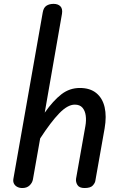

<svg xmlns="http://www.w3.org/2000/svg" viewBox="-20 -948 610 968"><path d="M92.5 0Q78 0 67 -5.8Q56 -11.5 50.5 -22Q45 -32.5 47.5 -46.5L195.5 -885.5Q199.5 -909.5 214 -919Q228.5 -928.5 250 -928.5Q272.5 -928.5 284.5 -916.2Q296.5 -904 292.5 -878.5L205.5 -380Q248.5 -441 289.8 -472.8Q331 -504.5 382.5 -504.5Q434 -504.5 465.5 -478.8Q497 -453 507.5 -407.5Q518 -362 507.5 -301L460.5 -35.5Q459 -25.5 447.8 -12.8Q436.5 0 406 0Q380 0 370.5 -15.2Q361 -30.5 363.5 -47.5L410.5 -312.5Q415.5 -340.5 412.2 -365Q409 -389.5 395.8 -405Q382.5 -420.5 357 -420.5Q321 -420.5 278.5 -376.5Q236 -332.5 182.5 -250L146 -43.5Q143 -26.5 129.2 -13.2Q115.5 0 92.5 0Z"/></svg>

Font: Edu AU VIC WA NT Pre Medium
Style: Regular
Weight: 500
Designer: Tina and Corey Anderson, Eben Sorkin, Mirko Velimirovic
Foundry: Google for Education
Version: Version 1.001